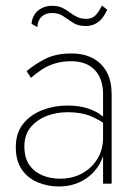

<svg xmlns="http://www.w3.org/2000/svg" viewBox="-20 -663 490 693"><path d="M68 -135Q68 -176 90 -203Q112 -230 147.5 -244Q183 -258 224 -258Q273 -258 307 -244Q341 -230 364 -211V-232Q355 -241 337 -253Q319 -265 291 -273.5Q263 -282 222 -282Q175 -282 132.5 -265.5Q90 -249 63.5 -216Q37 -183 37 -132Q37 -83 58.5 -51.5Q80 -20 116 -5Q152 10 192 10Q242 10 280 -12Q318 -34 339 -70.5Q360 -107 360 -151L352 -166Q352 -123 331.5 -89.5Q311 -56 276 -37Q241 -18 197 -18Q163 -18 133.5 -30Q104 -42 86 -67.5Q68 -93 68 -135ZM92 -382Q109 -397 129.5 -411Q150 -425 177 -433.5Q204 -442 237 -442Q292 -442 322 -410.5Q352 -379 352 -323V0H383V-323Q383 -368 366.5 -400.5Q350 -433 317.5 -451.5Q285 -470 237 -470Q180 -470 140.5 -449Q101 -428 76 -406ZM94 -577 115 -565Q115 -577 120 -588.5Q125 -600 137 -608Q149 -616 169 -616Q192 -616 208.5 -604.5Q225 -593 243.5 -581Q262 -569 289 -569Q307 -569 322 -576Q337 -583 348 -596.5Q359 -610 367 -628L348 -643Q336 -619 324 -607Q312 -595 292 -595Q272 -595 258 -602Q244 -609 231.5 -618.5Q219 -628 204.5 -635Q190 -642 168 -642Q146 -642 129.5 -633Q113 -624 104 -609.5Q95 -595 94 -577Z"/></svg>

Font: Jost ExtraLight
Style: Regular
Weight: 250
Version: Version 3.710